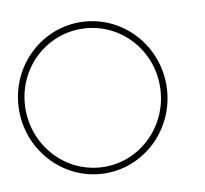

<svg xmlns="http://www.w3.org/2000/svg" viewBox="-76 -671 816 763"><g transform="rotate(-10 332.0 -289.5)"><path d="M292 -567C442 -567 563 -444 563 -290C563 -136 442 -11 292 -11C142 -11 21 -136 21 -290C21 -444 142 -567 292 -567ZM292 -594C128 -594 -5 -458 -5 -290C-5 -122 128 15 292 15C456 15 589 -122 589 -290C589 -458 456 -594 292 -594Z"/></g></svg>

Font: MintSans
Style: ExtraLight
Weight: 200
Version: Version 1.0